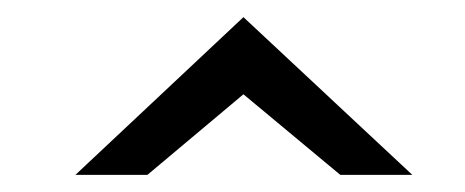

<svg xmlns="http://www.w3.org/2000/svg" viewBox="-20 -850 542 224"><path d="M68 -646H152L264 -740L377 -646H461L264 -830Z"/></svg>

Font: bitstorm
Style: suext
Weight: 400
Version: Version 0.2